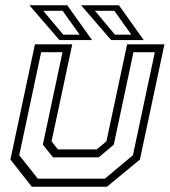

<svg xmlns="http://www.w3.org/2000/svg" viewBox="-20 -708 644 728"><path d="M100.5 0 19.5 -103 112.5 -540H254L175.5 -172L199.5 -141.5H346.5L383.5 -172L462 -540H603.5L510.5 -103L385.5 0ZM123.5 -30.5H377.5L484 -119.5L567 -510H486L411.5 -159.5L354.5 -111.5H181L142.5 -159.5L217 -510H136L53 -119.5ZM525 -556H401.5L287.5 -688H431ZM478 -576.5 413.5 -667H340L416 -576.5ZM329 -556H205.5L91.5 -688H235ZM282 -576.5 217.5 -667H144L220 -576.5Z"/></svg>

Font: Tourney Light
Style: Italic
Weight: 300
Italic angle: -12°
Version: Version 1.015